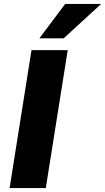

<svg xmlns="http://www.w3.org/2000/svg" viewBox="-20 -961 537 981"><path d="M29 0 141 -705H326L214 0ZM181 -765 313 -941H497L305 -765Z"/></svg>

Font: Nunito Sans 11pt Black
Style: Italic
Weight: 900
Italic angle: -9°
Version: Version 3.101;gftools[0.9.27]